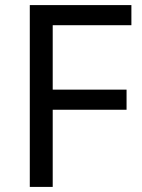

<svg xmlns="http://www.w3.org/2000/svg" viewBox="-20 -734 559 754"><path d="M187 0H97V-714H496V-635H187V-382H477V-303H187Z"/></svg>

Font: Noto Sans
Style: Regular
Weight: 400
Designer: Monotype Design Team
Foundry: Monotype Imaging Inc.
Version: Version 1.902